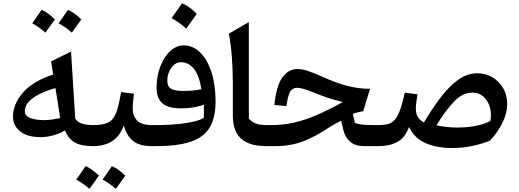

<svg xmlns="http://www.w3.org/2000/svg" viewBox="-20 -905 3215 1189"><path d="M309.6 -443.8 296.4 -524.4 419.9 -585.9 445.8 -171.4Q458.5 -149.4 487.1 -139.9Q515.6 -130.4 554.2 -130.4H554.7V0H554.2Q481.4 0 441.9 -23.4Q402.3 -46.9 382.8 -97.2Q308.6 -55.7 230.5 -55.7Q151.4 -55.7 106 -90.6Q60.5 -125.5 60.5 -183.6Q60.5 -259.3 121.3 -330.6Q182.1 -401.9 309.6 -443.8ZM323.2 -359.4Q272.5 -345.2 229.2 -324.7Q186 -304.2 159.9 -277.3Q133.8 -250.5 133.8 -216.3Q133.8 -186.5 168.9 -173.8Q204.1 -161.1 250 -161.1Q278.8 -161.1 305.9 -165.3Q333 -169.4 352.5 -173.8Q345.7 -219.7 338.9 -262Q332 -304.2 323.2 -359.4ZM179.7 -760.7Q202.1 -791.5 237.3 -843.8Q273.4 -830.1 320.3 -784.7Q281.2 -730.5 261.2 -703.1Q225.6 -735.4 179.7 -760.7ZM342.8 -760.7 400.9 -843.8Q440.9 -827.1 483.4 -784.7Q461.4 -753.4 424.8 -703.1Q388.2 -736.3 342.8 -760.7Z M452.1 207Q474.6 176.3 509.8 124Q545.9 137.7 592.8 183.1Q553.7 237.3 533.7 264.6Q498 232.4 452.1 207ZM615.2 207 673.3 124Q713.4 140.6 755.9 183.1Q733.9 214.4 697.3 264.6Q660.6 231.4 615.2 207ZM554.7 0Q545.4 0 541 -7.8Q536.6 -15.6 536.6 -34.7V-95.7Q536.6 -114.7 541 -122.6Q545.4 -130.4 554.7 -130.4Q602.1 -130.4 631.6 -139.2Q661.1 -147.9 679 -170.2Q696.8 -192.4 708 -232.2Q719.2 -272 730 -334.5L809.6 -324.7Q806.2 -298.3 804 -274.9Q801.8 -251.5 801.8 -232.4Q801.8 -185.5 829.8 -158Q857.9 -130.4 919.9 -130.4H920.4V0H919.9Q846.2 0 805.7 -31Q765.1 -62 746.6 -128.4Q722.7 -62 674.6 -31Q626.5 0 554.7 0Z M1314.9 -276.9Q1314.9 -176.8 1278.6 -115.7Q1242.2 -54.7 1160.6 -27.3Q1079.1 0 943.8 0H920.4Q902.3 0 902.3 -34.7V-95.7Q902.3 -130.4 920.4 -130.4H942.9Q1050.8 -130.4 1131.3 -142.8Q1211.9 -155.3 1242.2 -174.8Q1243.2 -192.9 1242.9 -215.1Q1242.7 -237.3 1242.7 -256.3Q1177.7 -233.9 1102.1 -233.9Q1022.5 -233.9 986.1 -264.6Q949.7 -295.4 949.7 -362.3Q949.7 -433.6 972.7 -493.2Q995.6 -552.7 1033.7 -588.4Q1071.8 -624 1117.2 -624Q1175.3 -624 1219.7 -580.1Q1264.2 -536.1 1289.6 -457.8Q1314.9 -379.4 1314.9 -276.9ZM1227.1 -352.5Q1214.8 -435.1 1182.1 -477.3Q1149.4 -519.5 1100.1 -519.5Q1065.9 -519.5 1041 -485.8Q1016.1 -452.1 1016.1 -405.3Q1016.1 -370.1 1038.3 -356Q1060.5 -341.8 1115.7 -341.8Q1181.2 -341.8 1227.1 -352.5ZM1106.9 -884.8Q1130.4 -875.5 1153.3 -858.9Q1176.3 -842.3 1198.7 -819.3Q1183.1 -796.9 1166.7 -774.2Q1150.4 -751.5 1133.3 -728Q1092.3 -765.6 1042.5 -792.5Q1059.1 -815.9 1075 -838.6Q1090.8 -861.3 1106.9 -884.8Z M1521 -768.1V-170.9Q1535.2 -152.3 1560.8 -141.4Q1586.4 -130.4 1632.3 -130.4H1632.8V0H1632.3Q1554.2 0 1508.1 -23.2Q1461.9 -46.4 1441.9 -88.1Q1421.9 -129.9 1421.9 -185.1V-386.7Q1421.9 -475.6 1415.8 -554Q1409.7 -632.3 1397 -696.3Z M1823.7 -477.5Q1850.6 -477.5 1886.5 -465.8Q1922.4 -454.1 1978.5 -428.7Q2064.5 -390.1 2133.1 -372.6Q2201.7 -355 2271.5 -355L2229.5 -216.3Q2214.4 -214.4 2197.5 -210Q2180.7 -205.6 2165 -200.2L2178.2 -143.1Q2203.6 -134.8 2231 -132.6Q2258.3 -130.4 2293.9 -130.4H2323.2V0H2235.8Q2181.2 0 2149.9 -26.1Q2118.7 -52.2 2107.4 -96.2L2092.3 -157.2Q2074.7 -148.9 2055.2 -138.2Q2035.6 -127.4 2016.1 -114.7Q1940.9 -63 1861.3 -31.5Q1781.7 0 1685.5 0H1632.8Q1623.5 0 1619.1 -7.8Q1614.7 -15.6 1614.7 -34.7V-95.7Q1614.7 -114.7 1619.1 -122.6Q1623.5 -130.4 1632.8 -130.4H1659.7Q1731.9 -130.4 1799.8 -145.5Q1867.7 -160.6 1941.2 -192.4Q2014.6 -224.1 2103 -273.4Q2054.7 -284.7 2014.6 -297.9Q1974.6 -311 1919.9 -333.5Q1880.9 -349.1 1858.2 -355.2Q1835.4 -361.3 1820.3 -361.3Q1791 -361.3 1776.9 -336.9Q1762.7 -312.5 1753.9 -248.5L1679.2 -254.9Q1689.9 -368.2 1726.8 -422.9Q1763.7 -477.5 1823.7 -477.5Z M2935.5 -451.2Q2987.3 -451.2 3029.3 -426.3Q3071.3 -401.4 3096.2 -358.4Q3121.1 -315.4 3121.1 -261.2Q3121.1 -205.1 3092.5 -146.7Q3064 -88.4 3014.6 -33.7Q2958.5 -12.2 2900.6 -0.2Q2842.8 11.7 2780.3 11.7Q2686 11.7 2616.2 -18.3Q2546.4 -48.3 2513.2 -119.1Q2488.8 -51.8 2440.4 -25.9Q2392.1 0 2323.2 0Q2314 0 2309.6 -7.8Q2305.2 -15.6 2305.2 -34.7V-95.7Q2305.2 -114.7 2309.6 -122.6Q2314 -130.4 2323.2 -130.4Q2356.9 -130.4 2381.1 -136.2Q2405.3 -142.1 2423.6 -161.9Q2441.9 -181.6 2456.8 -222.2Q2471.7 -262.7 2486.8 -331.5L2565.4 -320.8Q2560.5 -293.9 2557.9 -271.2Q2555.2 -248.5 2555.2 -231.4Q2555.2 -199.7 2568.6 -179Q2582 -158.2 2605.5 -147Q2659.2 -236.8 2711.7 -305.2Q2764.2 -373.5 2819.3 -412.4Q2874.5 -451.2 2935.5 -451.2ZM2907.2 -331.5Q2845.2 -331.5 2792.7 -276.9Q2740.2 -222.2 2682.6 -128.9Q2711.4 -122.6 2744.9 -118.9Q2778.3 -115.2 2809.6 -115.2Q2939 -115.2 3016.6 -155.8Q3025.4 -200.7 3013.7 -240.7Q3002 -280.8 2974.4 -306.2Q2946.8 -331.5 2907.2 -331.5Z"/></svg>

Font: Pinar-DS1-FD SemiBold
Style: Regular
Weight: 600
Designer: Amin Abedi
Version: Version 3.000